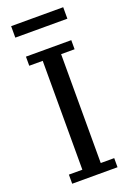

<svg xmlns="http://www.w3.org/2000/svg" viewBox="-164 -932 681 991"><g transform="rotate(-20 176.5 -436.0)"><path d="M52 -50H126V-648H52V-698H301V-648H227V-50H301V0H52ZM34 -872H320V-809H34Z"/></g></svg>

Font: IBM Plex Serif Text
Style: Regular
Weight: 450
Designer: Mike Abbink, Paul van der Laan, Pieter van Rosmalen
Foundry: Bold Monday
Version: Version 3.001